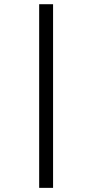

<svg xmlns="http://www.w3.org/2000/svg" viewBox="-20 -743 500 924"><path d="M168.5 -722.7H235.4V161.1H168.5Z"/></svg>

Font: Carlito
Style: Italic
Weight: 400
Italic angle: -7°
Designer: Lukasz Dziedzic
Foundry: tyPoland Lukasz Dziedzic
Version: Version 1.104